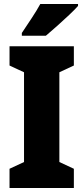

<svg xmlns="http://www.w3.org/2000/svg" viewBox="-20 -947 420 967"><path d="M352 0H28V-97L101 -131V-583L28 -617V-714H352V-617L279 -583V-131L352 -97ZM373 -917Q357 -899 328.5 -872Q300 -845 268.5 -817Q237 -789 211 -767H90V-781Q114 -817 139.5 -855.5Q165 -894 183 -927H373Z"/></svg>

Font: Noto Sans Ethiopic Condensed Black
Style: Regular
Weight: 900
Width: 3
Designer: Monotype Design Team
Foundry: Monotype Imaging Inc.
Version: Version 2.102; ttfautohint (v1.8.4.7-5d5b)